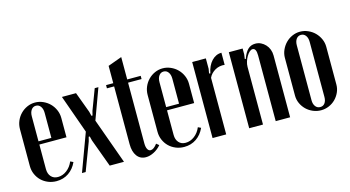

<svg xmlns="http://www.w3.org/2000/svg" viewBox="-74 -921 2207 1210"><g transform="rotate(-15 1030.0 -316.0)"><path d="M31 -367Q31 -395 41.5 -420Q52 -445 70.5 -464Q89 -483 113.5 -494Q138 -505 165 -505Q192 -505 217 -494Q242 -483 260.5 -464.5Q279 -446 290 -421Q301 -396 301 -368V-242H124V-82Q124 -51 140.5 -32.5Q157 -14 185 -14Q216 -14 243 -34.5Q270 -55 284 -89L303 -80Q284 -38 249.5 -14.5Q215 9 170 9Q141 9 115.5 -1.5Q90 -12 71.5 -30Q53 -48 42 -73Q31 -98 31 -127ZM208 -263V-426Q208 -452 196.5 -468Q185 -484 166 -484Q147 -484 135.5 -468Q124 -452 124 -426V-263Z M431 -495 481 -360 488 -332H495L502 -360L553 -495H577L504 -296L611 1H518L451 -181L444 -209H437L430 -181L361 1H337L428 -245L339 -495Z M753 9Q716 9 695 -19.5Q674 -48 674 -97V-474H627V-495H674V-608L765 -641V-495H853V-474H765V-78Q765 -54 772.5 -40Q780 -26 793 -26Q813 -26 836 -57L853 -43Q834 -20 806.5 -5.5Q779 9 753 9Z M864 -367Q864 -395 874.5 -420Q885 -445 903.5 -464Q922 -483 946.5 -494Q971 -505 998 -505Q1025 -505 1050 -494Q1075 -483 1093.5 -464.5Q1112 -446 1123 -421Q1134 -396 1134 -368V-242H957V-82Q957 -51 973.5 -32.5Q990 -14 1018 -14Q1049 -14 1076 -34.5Q1103 -55 1117 -89L1136 -80Q1117 -38 1082.5 -14.5Q1048 9 1003 9Q974 9 948.5 -1.5Q923 -12 904.5 -30Q886 -48 875 -73Q864 -98 864 -127ZM1041 -263V-426Q1041 -452 1029.5 -468Q1018 -484 999 -484Q980 -484 968.5 -468Q957 -452 957 -426V-263Z M1278 -495V-427L1273 -398L1281 -396Q1290 -445 1317.5 -474.5Q1345 -504 1382 -504V-425Q1366 -427 1350 -424Q1334 -421 1320 -413Q1306 -405 1295 -393.5Q1284 -382 1278 -368V1H1189V-495Z M1520 -426Q1534 -466 1553.5 -485Q1573 -504 1602 -504Q1622 -504 1638.5 -496Q1655 -488 1668 -474Q1681 -460 1688 -441.5Q1695 -423 1695 -402V1H1601V-428Q1601 -475 1577 -475Q1567 -475 1556.5 -465.5Q1546 -456 1537.5 -441.5Q1529 -427 1523.5 -409.5Q1518 -392 1518 -375V1H1428V-495H1518V-457L1514 -428Z M1894 -504Q1921 -504 1946 -493Q1971 -482 1989.5 -463.5Q2008 -445 2019 -420.5Q2030 -396 2030 -369V-123Q2030 -96 2019 -72Q2008 -48 1990 -30Q1972 -12 1947.5 -1.5Q1923 9 1896 9Q1869 9 1844 -1.5Q1819 -12 1800.5 -30Q1782 -48 1771 -72Q1760 -96 1760 -123V-369Q1760 -396 1771 -420.5Q1782 -445 1800 -463.5Q1818 -482 1842.5 -493Q1867 -504 1894 -504ZM1895 -483Q1876 -483 1864.5 -467.5Q1853 -452 1853 -426V-67Q1853 -43 1864.5 -27.5Q1876 -12 1896 -12Q1915 -12 1926 -27Q1937 -42 1937 -67V-426Q1937 -452 1925.5 -467.5Q1914 -483 1895 -483Z"/></g></svg>

Font: Moniqa Narrow Heading
Style: Bold
Weight: 700
Width: 4
Designer: Rajesh Rajput
Foundry: Rajesh Rajput
Version: Version 1.000